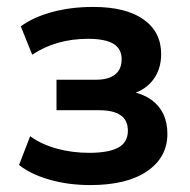

<svg xmlns="http://www.w3.org/2000/svg" viewBox="-20 -524 547 554"><path d="M241 10Q176 10 121.5 -6Q67 -22 35 -48L67 -131Q100 -107 144.5 -95Q189 -83 237 -83Q293 -83 321 -98Q349 -113 349 -147Q349 -177 328 -191.5Q307 -206 266 -206H143V-294H258Q293 -294 312 -309Q331 -324 331 -353Q331 -383 307.5 -397.5Q284 -412 234 -412Q188 -412 147.5 -400.5Q107 -389 73 -366L40 -448Q75 -474 129.5 -489Q184 -504 249 -504Q343 -504 394 -468Q445 -432 445 -368Q445 -326 423.5 -296Q402 -266 362 -253V-259Q395 -252 417.5 -235.5Q440 -219 451.5 -194.5Q463 -170 463 -138Q463 -70 404.5 -30Q346 10 241 10Z"/></svg>

Font: Nunito Sans 10pt SemiCondensed
Style: Bold
Weight: 700
Width: 4
Designer: Vernon Adams
Foundry: Vernon Adams
Version: Version 3.101;gftools[0.9.27]